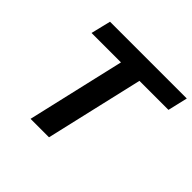

<svg xmlns="http://www.w3.org/2000/svg" viewBox="-160 -838 1015 1015"><g transform="rotate(45 348.0 -330.0)"><path d="M696 -660 670 -549H453L326 0H188L315 -549H95L122 -660Z"/></g></svg>

Font: Work Sans SemiBold
Style: Italic
Weight: 600
Italic angle: -13°
Designer: Wei Huang
Foundry: Wei Huang
Version: Version 2.012; ttfautohint (v1.8.3)